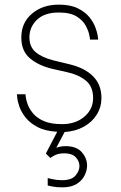

<svg xmlns="http://www.w3.org/2000/svg" viewBox="-20 -560 522 829"><path d="M248 249Q223 249 204.5 245Q186 241 186 241V209Q186 209 206 213.5Q226 218 248 218Q289 218 306 198Q323 178 323 157Q323 136 307 119Q291 102 258 102Q230 102 213.5 112Q197 122 197 122L178 103L227 9Q175 6 142 -11.5Q109 -29 90.5 -52.5Q72 -76 64 -99Q56 -122 54.5 -137.5Q53 -153 53 -153H90Q90 -153 91.5 -140Q93 -127 100 -108Q107 -89 123.5 -69.5Q140 -50 170 -37Q200 -24 248 -24Q306 -24 344 -56Q382 -88 382 -137Q382 -187 350 -212.5Q318 -238 271 -248L205 -263Q146 -277 109 -308.5Q72 -340 72 -398Q72 -462 118 -501Q164 -540 234 -540Q283 -540 315 -524.5Q347 -509 365 -487Q383 -465 391.5 -442.5Q400 -420 402 -404.5Q404 -389 404 -389H369Q369 -389 366 -406.5Q363 -424 351 -447.5Q339 -471 311.5 -488.5Q284 -506 234 -506Q172 -506 139.5 -474.5Q107 -443 107 -399Q107 -357 135 -334Q163 -311 212 -299L278 -283Q346 -267 382 -230.5Q418 -194 418 -137Q418 -98 398 -65.5Q378 -33 342 -13Q306 7 259 10L223 78Q231 75 241 73Q251 71 263 71Q310 71 333 97Q356 123 356 155Q356 176 345 198Q334 220 310.5 234.5Q287 249 248 249Z"/></svg>

Font: Be Vietnam Pro Thin
Style: Regular
Weight: 100
Designer: Lam Bao, Tony Le, Vietanh Nguyen
Foundry: Yellow Type Foundry
Version: Version 1.002; ttfautohint (v1.8.3)